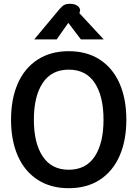

<svg xmlns="http://www.w3.org/2000/svg" viewBox="-20 -979 723 1009"><path d="M38 -350Q38 -459 73.5 -540Q109 -621 177.5 -665.5Q246 -710 341 -710Q437 -710 505 -665.5Q573 -621 608.5 -540Q644 -459 644 -350Q644 -241 608.5 -160Q573 -79 505 -34.5Q437 10 341 10Q246 10 177.5 -34.5Q109 -79 73.5 -160Q38 -241 38 -350ZM524 -350Q524 -473 478 -543Q432 -613 341 -613Q251 -613 204.5 -543Q158 -473 158 -350Q158 -227 204.5 -157Q251 -87 341 -87Q432 -87 478 -157Q524 -227 524 -350ZM291 -929Q305 -946 316.5 -952.5Q328 -959 347 -959Q373 -959 387 -948.5Q401 -938 401 -924Q401 -921 399 -915L397 -910L525 -772H405L339 -859L278 -772H160Z"/></svg>

Font: Niramit SemiBold
Style: Regular
Weight: 600
Designer: Katatrad Aksorn Co.,Ltd.
Foundry: Cadson Demak Co.,Ltd.
Version: Version 1.001; ttfautohint (v1.6)